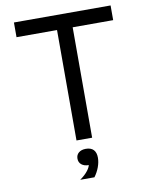

<svg xmlns="http://www.w3.org/2000/svg" viewBox="-108 -880 967 1209"><g transform="rotate(-10 375.0 -276.0)"><path d="M325 0V-706H66V-800H684V-706H425V0ZM373 166Q345 166 328 152Q311 138 311 114Q311 90 328 76Q345 62 373 62Q401 62 418 76Q435 90 435 114Q435 138 418 152Q401 166 373 166ZM305 248Q338 225 356.5 200.5Q375 176 375 159L373 62Q406 62 422.5 79.5Q439 97 439 130Q439 159 427.5 190Q416 221 396 248Z"/></g></svg>

Font: Martian Mono SemiExpanded Light
Style: Regular
Weight: 300
Width: 6
Monospace: yes
Designer: Roman Shamin
Foundry: Evil Martians
Version: Version 0.930